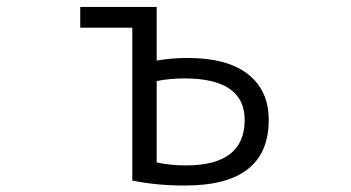

<svg xmlns="http://www.w3.org/2000/svg" viewBox="-20 -540 1040 569"><path d="M705.1 -184.6Q705.1 -307.6 526.4 -307.6Q482.4 -307.6 444.3 -299.8V-58.6Q484.4 -49.8 531.2 -49.8Q705.1 -49.8 705.1 -184.6ZM444.3 -360.4Q487.3 -368.2 536.1 -368.2Q654.3 -368.2 715.3 -319.8Q776.4 -271.5 776.4 -184.6Q776.4 10.7 526.4 9.8Q443.4 9.8 372.1 -4.9V-458H217.8V-519.5H444.3Z"/></svg>

Font: GenEi Gothic M SemiLight
Style: Regular
Weight: 350
Designer: o_tamon (Modified); [Source Han Sans]
Ryoko NISHIZUKA  (kana & ideographs); Paul D. Hunt (Latin, Greek & Cyrillic); Wenl
Version: Version 1.1a;Original Version 1.004